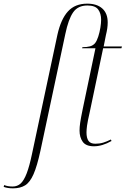

<svg xmlns="http://www.w3.org/2000/svg" viewBox="-153 -790 687 1050"><path d="M-82 240Q-111 240 -133 232L-130 222Q-112 230 -84 230Q-58 230 -40 213.5Q-22 197 -7 158Q8 119 22 52L161 -600Q180 -685 218.5 -727.5Q257 -770 324 -770Q377 -770 406.5 -743.5Q436 -717 436 -667Q436 -651 433.5 -634Q431 -617 426 -597L414 -536H514L511 -526H411L338 -178Q326 -126 323 -103Q320 -80 320 -66Q320 -35 331 -19.5Q342 -4 368 -4Q392 -4 411.5 -10Q431 -16 453 -27L457 -19Q406 10 361 10Q317 10 299.5 -14.5Q282 -39 282 -76Q282 -95 285.5 -119Q289 -143 299 -192L369 -526H296L298 -532Q322 -532 339 -536.5Q356 -541 367 -554Q377 -567 384.5 -590.5Q392 -614 396 -639Q400 -664 400 -682Q400 -716 384 -738Q368 -760 325 -760Q273 -760 247 -722.5Q221 -685 204 -603L68 35Q50 118 30.5 162.5Q11 207 -15.5 223.5Q-42 240 -82 240Z"/></svg>

Font: Noto Serif Display SemiCondensed ExtraLight
Style: Italic
Weight: 200
Width: 4
Italic angle: -12°
Designer: Monotype Design Team
Foundry: Monotype Imaging Inc.
Version: Version 2.009